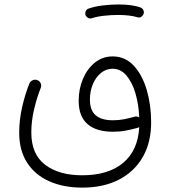

<svg xmlns="http://www.w3.org/2000/svg" viewBox="-20 -604 772 859"><path d="M362.3 -537.6Q359.9 -546.4 364 -554.9Q368.2 -563.5 377.4 -565.9Q403.3 -575.2 439.2 -579.6Q475.1 -584 509.8 -584Q573.7 -584 610.4 -569.8Q619.6 -564.9 622.6 -555.4Q625.5 -545.9 620.1 -537.1Q609.9 -521.5 593.8 -526.9Q580.1 -531.7 557.1 -534.4Q534.2 -537.1 509.8 -537.1Q476.1 -537.1 444.1 -533.4Q412.1 -529.8 391.1 -522.5Q381.8 -519.5 373.3 -524.4Q364.7 -529.3 362.3 -537.6ZM65.9 -9.8Q65.9 -67.9 79.1 -125.2Q92.3 -182.6 111.3 -230Q115.7 -240.7 126.5 -245.1Q137.2 -249.5 147 -245.6Q157.2 -241.7 161.9 -231.7Q166.5 -221.7 162.1 -210.4Q145.5 -168.9 132.8 -116.2Q120.1 -63.5 120.1 -11.2Q120.1 86.4 182.1 133.3Q244.1 180.2 347.7 180.2Q464.4 180.2 530.8 124.8Q597.2 69.3 603 -35.2Q599.6 -33.2 596.2 -32.2Q568.4 -24.4 541.7 -19.5Q515.1 -14.6 484.9 -14.6Q411.1 -14.6 371.6 -48.8Q332 -83 332 -152.8Q332 -206.5 351.3 -251.7Q370.6 -296.9 404.8 -324.2Q439 -351.6 483.9 -351.6Q540 -351.6 578.4 -310.3Q616.7 -269 636.5 -201.7Q656.2 -134.3 656.2 -56.2Q656.2 33.2 618.7 98.6Q581.1 164.1 512 199.7Q442.9 235.4 348.1 235.4Q264.2 235.4 200.4 207Q136.7 178.7 101.3 123.8Q65.9 68.8 65.9 -9.8ZM382.3 -158.7Q382.3 -109.9 408.4 -87.9Q434.6 -65.9 484.9 -65.9Q512.7 -65.9 535.6 -70.6Q558.6 -75.2 582.5 -82Q593.8 -85 603 -78.6Q600.6 -136.2 586.2 -185.8Q571.8 -235.4 545.9 -265.9Q520 -296.4 483.9 -296.4Q454.6 -296.4 431.6 -277.6Q408.7 -258.8 395.5 -227.5Q382.3 -196.3 382.3 -158.7Z"/></svg>

Font: Mikhak-FD Light
Style: Regular
Weight: 300
Designer: Amin Abedi
Version: Version 3.2